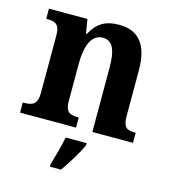

<svg xmlns="http://www.w3.org/2000/svg" viewBox="-114 -641 850 954"><g transform="rotate(15 311.5 -164.0)"><path d="M18 0H306V-52H302C261 -52 237 -61 237 -117V-310C237 -392 257 -466 320 -466C373 -466 390 -416 390 -331V0H599V-52H595C553 -52 534 -61 534 -123V-355C534 -490 480 -549 381 -549C307 -549 267 -519 238 -464H233L221 -536H23V-484H27C68 -484 93 -475 93 -419V-121C93 -61 66 -52 24 -52H18ZM231 208V221H288C318 178 360 113 377 71V61H269C261 106 243 167 231 208Z"/></g></svg>

Font: Noto Serif Myanmar SemiCondensed
Style: Bold
Weight: 700
Width: 4
Designer: Ben Mitchell and the Monotype Design Team
Foundry: Monotype Imaging Inc.
Version: Version 2.106